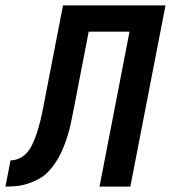

<svg xmlns="http://www.w3.org/2000/svg" viewBox="-65 -690 635 710"><path d="M-45 0 -26 -97Q-11 -97 4.5 -103.5Q20 -110 32 -122.5Q44 -135 51.5 -150Q59 -165 65 -180.5Q71 -196 75.5 -211.5Q80 -227 84 -242.5Q88 -258 91 -273.5Q94 -289 97 -304L168 -670H547L417 0H303L414 -573H263L208 -289Q204 -269 200 -248.5Q196 -228 190.5 -207.5Q185 -187 178 -167Q171 -147 162 -127.5Q153 -108 140.5 -89Q128 -70 112.5 -54Q97 -38 77 -27.5Q57 -17 37 -10.5Q17 -4 -4 -2Q-25 0 -45 0Z"/></svg>

Font: Lode Term
Style: Bold Italic
Weight: 700
Italic angle: -11°
Monospace: yes
Designer: Belleve Invis
Foundry: Belleve Invis
Version: Version 29.2.0